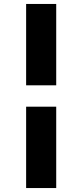

<svg xmlns="http://www.w3.org/2000/svg" viewBox="-20 -750 416 970"><path d="M112 -730H264V-319H112ZM112 -211H264V200H112Z"/></svg>

Font: Sora-SIA ExtraBold
Style: Regular
Weight: 800
Designer: Jonathan Barnbrook, Julián Moncada
Foundry: Barnbrook Fonts
Version: Version 2.000